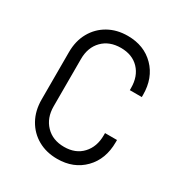

<svg xmlns="http://www.w3.org/2000/svg" viewBox="-139 -652 718 763"><g transform="rotate(30 220.0 -270.0)"><path d="M230 12Q180 12 141.5 -9.8Q103 -31.5 81 -70.8Q59 -110 59 -162V-379Q59 -430.5 81 -469.5Q103 -508.5 141.5 -530.2Q180 -552 230 -552Q305 -552 352 -504.2Q399 -456.5 399 -379V-369H344V-379Q344 -432.5 313.2 -464.8Q282.5 -497 230 -497Q177.5 -497 145.8 -464.8Q114 -432.5 114 -379V-162Q114 -109 145.8 -76Q177.5 -43 230 -43Q282.5 -43 313.2 -76Q344 -109 344 -162V-172H399V-162Q399 -84 352 -36Q305 12 230 12Z"/></g></svg>

Font: Mohave Light Light
Style: Regular
Weight: 300
Version: Version 2.003